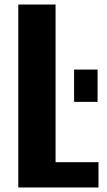

<svg xmlns="http://www.w3.org/2000/svg" viewBox="-20 -830 473 850"><path d="M61 0V-810H226V-112H416V0ZM308 -379V-522H412V-379Z"/></svg>

Font: Oswald SemiBold
Style: Regular
Weight: 600
Designer: Vernon Adams
Foundry: Vernon Adams
Version: Version 4.103;gftools[0.9.33.dev8+g029e19f]